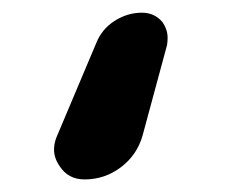

<svg xmlns="http://www.w3.org/2000/svg" viewBox="-20 -199 359 307"><path d="M208 17.6Q199.2 48.8 173.3 68.4Q147.5 87.9 115.2 87.9Q88.9 87.9 75.2 66.4Q66.4 53.7 66.4 40Q66.4 30.3 70.3 20.5L133.8 -129.9Q142.6 -152.3 163.1 -165.5Q183.6 -178.7 207 -178.7Q227.5 -178.7 240.2 -163.1Q248 -151.4 248 -138.7Q248 -132.8 247.1 -127Z"/></svg>

Font: Gen Jyuu GothicX Medium
Style: Regular
Weight: 500
Designer: Ryoko NISHIZUKA (kana &amp; ideographs); Paul D. Hunt (Latin, Greek &amp; Cyrillic); Wenlong ZHANG (bopomofo); Sandoll C
Version: Version 1.058.20140828